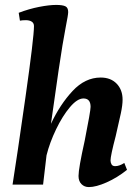

<svg xmlns="http://www.w3.org/2000/svg" viewBox="-20 -750 560 780"><path d="M299 -35Q299 -66 324 -178Q348 -299 348 -316Q348 -350 319 -350Q294 -350 264 -314.5Q234 -279 208 -225Q182 -171 169 -119L155 0H31Q49 -113 83.5 -355.5Q118 -598 118 -644Q118 -656 109 -662Q100 -668 85 -668Q70 -668 61 -666L56 -698Q98 -714 139 -722Q180 -730 208 -730Q234 -730 245.5 -724.5Q257 -719 257 -701Q257 -690 247 -640Q235 -579 218 -464L187 -247Q224 -326 275 -380.5Q326 -435 389 -435Q430 -435 454 -410Q478 -385 478 -345Q478 -323 471 -290Q464 -257 450 -197Q429 -117 429 -98Q429 -90 433 -82.5Q437 -75 448 -75Q465 -75 485 -88L496 -60Q456 -28 413 -9Q370 10 341 10Q323 10 311 -2Q299 -14 299 -35Z"/></svg>

Font: Unna
Style: Bold Italic
Weight: 700
Italic angle: -8.05°
Designer: Jorge de Buen Unna
Foundry: Omnibus-Type
Version: Version 2.008